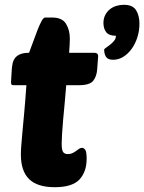

<svg xmlns="http://www.w3.org/2000/svg" viewBox="-20 -770 601 800"><path d="M463 -621Q434 -621 422.5 -636Q411 -651 411 -674Q411 -693 418.5 -707.5Q426 -722 438 -731.5Q450 -741 465 -745.5Q480 -750 496 -750Q533 -750 547 -727.5Q561 -705 561 -671Q561 -642 552.5 -615Q544 -588 529 -567Q514 -546 494 -533.5Q474 -521 452 -521Q429 -521 421.5 -533.5Q414 -546 414 -563Q414 -566 421.5 -571Q429 -576 438.5 -583.5Q448 -591 455.5 -600Q463 -609 463 -621ZM256 -415Q253 -377 249.5 -340Q246 -303 243 -270Q240 -237 238.5 -211Q237 -185 237 -171Q237 -145 243 -136.5Q249 -128 263 -128Q274 -128 282 -132Q290 -136 297 -141Q304 -146 309.5 -150Q315 -154 322 -154Q329 -154 335 -146Q341 -138 341 -109Q341 -54 311 -22Q281 10 208 10Q136 10 101.5 -23.5Q67 -57 67 -126Q67 -141 68.5 -161.5Q70 -182 73 -215Q76 -248 80.5 -296Q85 -344 90 -415H37Q29 -415 27.5 -418.5Q26 -422 26 -429L29 -480Q30 -493 32.5 -505.5Q35 -518 42.5 -528Q50 -538 64 -544Q78 -550 101 -550Q108 -568 117 -593Q126 -618 135 -641.5Q144 -665 152.5 -681Q161 -697 168 -697H197Q239 -697 255 -671Q271 -645 271 -609Q271 -589 268 -550H373Q389 -550 389 -536L385 -482Q383 -452 368.5 -433.5Q354 -415 309 -415Z"/></svg>

Font: PoetsenOne
Style: Regular
Weight: 400
Designer: Rodrigo Fuenzalida, Pablo Impallari
Foundry: Pablo Impallari, Rodrigo Fuenzalida
Version: Version 1.000; ttfautohint (v0.8) -G 200 -r 50